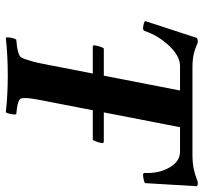

<svg xmlns="http://www.w3.org/2000/svg" viewBox="-40 -660 704 664"><g transform="rotate(90 312.0 -328.0)"><path d="M147.5 -335H469.7Q472.7 -335 474.1 -332.5Q475.6 -330.1 474.6 -327.1Q470.2 -306.2 463.9 -296.9H140.6Q134.8 -296.9 137.7 -307.6Q142.1 -329.6 147.5 -335ZM355.5 -641.6H515.6Q544.4 -641.6 564.9 -646.2Q585.4 -650.9 596.7 -655.5Q607.9 -660.2 613.3 -660.2Q619.6 -660.2 624 -657.2L613.3 -477.5Q611.3 -475.6 601.6 -473.1Q591.8 -470.7 585.9 -470.7Q578.1 -470.7 578.1 -475.6Q580.6 -524.4 559.6 -561.5Q538.6 -598.6 504.9 -598.6H419.9L331.1 -141.6Q330.1 -136.7 327.9 -124.8Q325.7 -112.8 324.7 -108.2Q323.7 -103.5 322.3 -94.2Q320.8 -85 320.3 -80.6Q319.8 -76.2 319.3 -69.6Q318.8 -63 319.1 -58.3Q319.3 -53.7 320.3 -49.8Q322.3 -36.6 375 -32.2Q377 -27.3 374.5 -13.9Q372.1 -0.5 368.2 3.9Q308.6 -2.9 240.2 -2.9Q173.8 -2.9 110.4 3.9Q107.9 -0.5 110.4 -13.9Q112.8 -27.3 117.2 -32.2Q171.9 -36.6 178.7 -49.8Q191.4 -72.8 204.1 -141.6L293 -598.6H208Q174.3 -598.6 138.9 -561.5Q103.5 -524.4 86.9 -475.6Q84.5 -470.7 77.1 -470.7Q71.3 -470.7 62.7 -473.1Q54.2 -475.6 52.7 -477.5L111.3 -657.2Q117.2 -660.2 123 -660.2Q128.4 -660.2 137.9 -655.5Q147.5 -650.9 166.3 -646.2Q185.1 -641.6 213.9 -641.6Z"/></g></svg>

Font: Crimson
Style: BoldItalic
Weight: 700
Italic angle: -11°
Version: Version 0.8